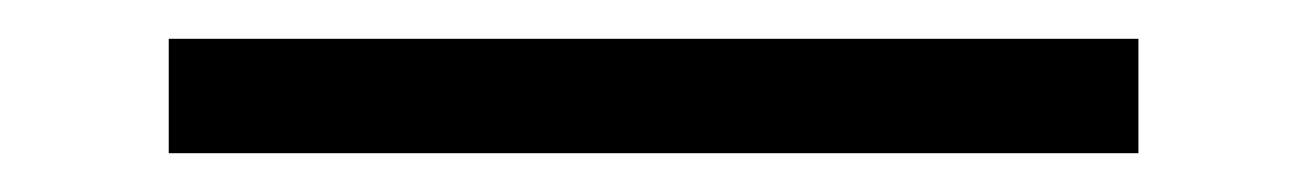

<svg xmlns="http://www.w3.org/2000/svg" viewBox="-20 80 674 99"><path d="M67 159H567V100H67Z"/></svg>

Font: Rufina
Style: Regular
Weight: 400
Designer: Martin Sommaruga
Foundry: Martin Sommaruga
Version: Version